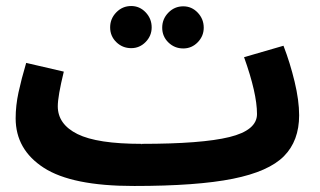

<svg xmlns="http://www.w3.org/2000/svg" viewBox="-20 -597 1064 638"><path d="M974 -214Q974 -129 923.5 -78Q873 -27 754 -3Q635 21 425 21V20L424 21Q219 21 125.5 -39.5Q32 -100 32 -204Q32 -246 41.5 -290Q51 -334 67 -388L192 -359Q172 -277 172 -244Q172 -184 237.5 -151.5Q303 -119 450 -119V-116L451 -119Q650 -119 742 -141.5Q834 -164 834 -218Q834 -287 791 -407L922 -445Q944 -388 959 -325.5Q974 -263 974 -214ZM346 -506Q346 -535 366.5 -556Q387 -577 416 -577Q444 -577 464 -556Q484 -535 484 -506Q484 -478 464 -457.5Q444 -437 416 -437Q387 -437 366.5 -457Q346 -477 346 -506ZM519 -505Q519 -534 539.5 -555Q560 -576 589 -576Q617 -576 637 -555Q657 -534 657 -505Q657 -477 637 -456.5Q617 -436 589 -436Q560 -436 539.5 -456Q519 -476 519 -505Z"/></svg>

Font: Noto Sans Arabic
Style: Bold
Weight: 700
Designer: Nadine Chahine
Foundry: Monotype Imaging Inc.
Version: Version 1.001